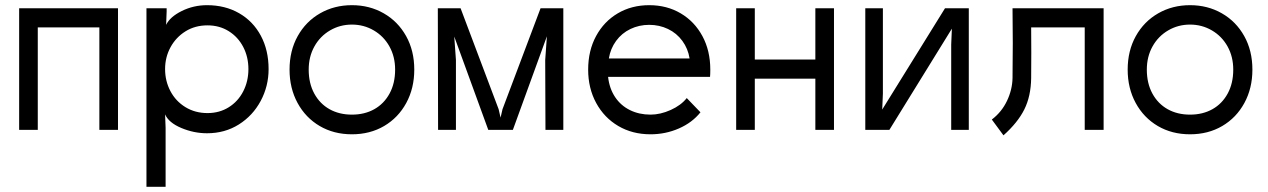

<svg xmlns="http://www.w3.org/2000/svg" viewBox="-20 -502 4899 742"><path d="M126 0H54V-470H436V0H364V-396H126Z M940 -235Q940 -282 920 -320.5Q900 -359 864 -381.5Q828 -404 782 -404Q734 -404 697 -381Q660 -358 639 -319.5Q618 -281 618 -235Q618 -189 638.5 -150Q659 -111 696.5 -88Q734 -65 782 -65Q828 -65 864 -87.5Q900 -110 920 -149Q940 -188 940 -235ZM1018 -235Q1018 -169 987.5 -112Q957 -55 903 -21Q849 13 780 13Q729 13 680.5 -7.5Q632 -28 618 -60L620 -8V220H546V-470H624V-458L622 -406Q637 -437 682.5 -459.5Q728 -482 780 -482Q850 -482 904 -451Q958 -420 988 -364Q1018 -308 1018 -235Z M1173 -233Q1173 -180 1194.5 -140.5Q1216 -101 1253.5 -80Q1291 -59 1340 -59Q1389 -59 1426.5 -80Q1464 -101 1485.5 -140.5Q1507 -180 1507 -233Q1507 -283 1485 -322.5Q1463 -362 1424.5 -384.5Q1386 -407 1340 -407Q1294 -407 1255.5 -384.5Q1217 -362 1195 -322.5Q1173 -283 1173 -233ZM1099 -233Q1099 -306 1130.5 -362.5Q1162 -419 1217 -450.5Q1272 -482 1340 -482Q1408 -482 1463 -450.5Q1518 -419 1549.5 -362.5Q1581 -306 1581 -233Q1581 -161 1550 -104Q1519 -47 1464.5 -15Q1410 17 1340 17Q1270 17 1215.5 -15Q1161 -47 1130 -104Q1099 -161 1099 -233Z M1760 -470 1907 -80 1922 -15H1907L1922 -80L2069 -470H2157V0H2088L2087 -270L2097 -411L2110 -407L1962 0H1867L1719 -406L1732 -410L1742 -270V0H1673L1672 -470Z M2494 17Q2424 17 2369.5 -15Q2315 -47 2284 -104Q2253 -161 2253 -233Q2253 -306 2283.5 -362.5Q2314 -419 2367.5 -450.5Q2421 -482 2489 -482Q2557 -482 2610.5 -450.5Q2664 -419 2694.5 -362.5Q2725 -306 2725 -233Q2725 -214 2724 -205H2330Q2335 -160 2357 -127Q2379 -94 2414.5 -76.5Q2450 -59 2494 -59Q2532 -59 2572 -77Q2612 -95 2634 -123L2687 -68Q2655 -28 2603.5 -5.5Q2552 17 2494 17ZM2489 -406Q2450 -406 2416.5 -390Q2383 -374 2361 -344Q2339 -314 2333 -276H2645Q2639 -314 2617 -344Q2595 -374 2561.5 -390Q2528 -406 2489 -406Z M3203 0H3131V-198H2897V0H2825V-470H2897V-272H3131V-470H3203Z M3724 0H3656V-330L3660 -424L3677 -421L3417 0H3324V-470H3392V-140L3388 -46L3371 -49L3632 -470H3724Z M3965 -200Q3964 -130 3938.5 -79Q3913 -28 3858 21L3813 -40Q3851 -69 3871.5 -112Q3892 -155 3893 -200Q3895 -335 3893 -470H4245V0H4172V-396H3965Q3966 -298 3965 -200Z M4412 -233Q4412 -180 4433.5 -140.5Q4455 -101 4492.5 -80Q4530 -59 4579 -59Q4628 -59 4665.5 -80Q4703 -101 4724.5 -140.5Q4746 -180 4746 -233Q4746 -283 4724 -322.5Q4702 -362 4663.5 -384.5Q4625 -407 4579 -407Q4533 -407 4494.5 -384.5Q4456 -362 4434 -322.5Q4412 -283 4412 -233ZM4338 -233Q4338 -306 4369.5 -362.5Q4401 -419 4456 -450.5Q4511 -482 4579 -482Q4647 -482 4702 -450.5Q4757 -419 4788.5 -362.5Q4820 -306 4820 -233Q4820 -161 4789 -104Q4758 -47 4703.5 -15Q4649 17 4579 17Q4509 17 4454.5 -15Q4400 -47 4369 -104Q4338 -161 4338 -233Z"/></svg>

Font: Kreadon
Style: Regular
Weight: 400
Designer: kohakuno
Foundry: StudioGnu
Version: Version 1.000;Glyphs 3.1.2 (3151)